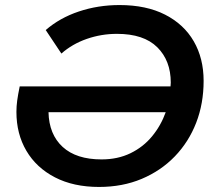

<svg xmlns="http://www.w3.org/2000/svg" viewBox="-20 -730 855 760"><path d="M372 10Q271 10 197.5 -28Q124 -66 84.5 -133Q45 -200 45 -287Q45 -309 48 -331.5Q51 -354 58 -388H655Q656 -395 656 -403Q656 -490 602.5 -543Q549 -596 443 -596Q381 -596 323.5 -576Q266 -556 223 -518L161 -611Q216 -659 292 -684.5Q368 -710 453 -710Q559 -710 633.5 -672Q708 -634 747 -566.5Q786 -499 786 -410Q786 -320 756.5 -244Q727 -168 672 -111Q617 -54 541 -22Q465 10 372 10ZM636 -286H172Q174 -198 228 -148.5Q282 -99 382 -99Q446 -99 496.5 -123.5Q547 -148 582 -190.5Q617 -233 636 -286Z"/></svg>

Font: Montserrat SemiBold
Style: Italic
Weight: 600
Italic angle: -11.3°
Designer: Julieta Ulanovsky
Foundry: Julieta Ulanovsky
Version: Version 9.000; ttfautohint (v1.8.4.7-5d5b)